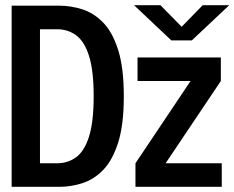

<svg xmlns="http://www.w3.org/2000/svg" viewBox="-20 -722 906 742"><path d="M498 -702H600L682 -618.5L763.5 -702H866L721.5 -566H642ZM25 0V-700H210Q253.5 -700 297.5 -686.2Q341.5 -672.5 378 -635.5Q414.5 -598.5 436.5 -529.5Q458.5 -460.5 458.5 -350Q458.5 -239.5 436.5 -170.5Q414.5 -101.5 378 -64.5Q341.5 -27.5 297.5 -13.8Q253.5 0 210 0ZM134.5 -91H200.5Q242 -91 274 -114.2Q306 -137.5 324 -194Q342 -250.5 342 -350Q342 -449.5 324 -506Q306 -562.5 274 -585.8Q242 -609 200.5 -609H134.5ZM503.5 0V-91L716.5 -409H511.5V-500H833.5V-409L620 -91H837V0Z"/></svg>

Font: Trispace Medium
Style: Regular
Weight: 500
Designer: Tyler Finck
Foundry: Etcetera Type Company
Version: Version 1.210; ttfautohint (v1.8.3)